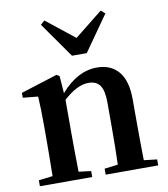

<svg xmlns="http://www.w3.org/2000/svg" viewBox="-91 -912 863 988"><g transform="rotate(-10 341.0 -418.0)"><path d="M393.6 -632.8H316.4L186.5 -817.4L208 -835.9L355.5 -718.8L502 -835.9L523.4 -817.4ZM586.9 -39.1 655.3 -31.2V0H380.9V-31.2L451.2 -40Q454.1 -123 454.1 -235.4V-363.3Q454.1 -426.8 435.1 -453.6Q416 -480.5 375 -480.5Q315.4 -480.5 244.1 -415V-235.4Q244.1 -152.3 246.1 -39.1L310.5 -31.2V0H37.1V-31.2L110.4 -40Q112.3 -153.3 112.3 -235.4V-306.6Q112.3 -392.6 108.4 -456.1L29.3 -463.9V-489.3L220.7 -549.8L235.4 -541L242.2 -450.2Q329.1 -550.8 431.6 -550.8Q503.9 -550.8 544.4 -502.9Q585 -455.1 585 -357.4V-235.4Q585 -152.3 586.9 -39.1Z"/></g></svg>

Font: GenYoMin TW TTF Bold
Style: Regular
Weight: 700
Version: Version 1.300